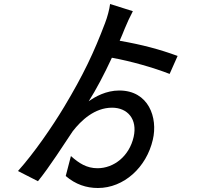

<svg xmlns="http://www.w3.org/2000/svg" viewBox="-20 -863 1040 961"><path d="M577 -410C511 -410 456 -379 424 -356C461 -414 502 -492 540 -574C634 -557 747 -525 829 -493L869 -583C779 -616 693 -639 579 -659C588 -679 596 -699 604 -719C613 -742 633 -785 645 -807L531 -843C528 -817 517 -776 506 -748C450 -600 397 -488 301 -328C241 -228 150 -96 70 -7L170 44C227 -26 301 -142 344 -206C386 -260 453 -324 541 -324C618 -324 669 -267 649 -178C627 -81 550 -21 468 -21C414 -21 375 -46 335 -82L309 18C358 60 412 78 470 78C600 78 713 -25 745 -164C771 -274 724 -410 577 -410Z"/></svg>

Font: Source Han Sans JP Medium
Style: Regular
Weight: 500
Designer: Ryoko NISHIZUKA 西塚涼子 (kana, bopomofo & ideographs); Paul D. Hunt (Latin, Greek & Cyrillic); Sandoll Communications 산돌커뮤니
Foundry: Adobe
Version: Version 2.002;hotconv 1.0.116;makeotfexe 2.5.65601